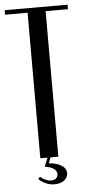

<svg xmlns="http://www.w3.org/2000/svg" viewBox="-59 -732 407 891"><g transform="rotate(-5 144.5 -286.5)"><path d="M291 -678H187V0H103V-678H-2V-699H291ZM94 85Q104 95 118 101Q132 107 145 107Q159 107 167.5 99.5Q176 92 176 80Q176 65 161 54.5Q146 44 120 41L138 -4H152L140 27Q176 29 198.5 43Q221 57 221 80Q221 100 203.5 113Q186 126 158 126Q137 126 118 117.5Q99 109 85 95Z"/></g></svg>

Font: Moniqa SemBd Narrow Heading
Style: Regular
Weight: 600
Width: 4
Designer: Rajesh Rajput
Foundry: Rajesh Rajput
Version: Version 1.000